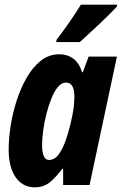

<svg xmlns="http://www.w3.org/2000/svg" viewBox="-20 -791 521 821"><path d="M129 10Q77 10 47 -33Q17 -76 17 -152Q17 -195 25 -249Q33 -303 50 -357Q67 -411 93 -457Q119 -503 154 -531Q189 -559 235 -559Q267 -559 292.5 -541Q318 -523 331 -482H334L359 -549H480L363 0H250V-69H246Q220 -34 193.5 -12Q167 10 129 10ZM189 -107Q214 -107 231.5 -131.5Q249 -156 261 -191Q273 -226 281 -259Q292 -305 295 -331.5Q298 -358 298 -378Q298 -438 262 -438Q243 -438 227.5 -419Q212 -400 199.5 -369Q187 -338 178 -302Q169 -266 164.5 -231.5Q160 -197 160 -172Q160 -107 189 -107ZM222 -621Q251 -659 277 -696.5Q303 -734 326 -771H481L480 -763Q469 -751 447.5 -729.5Q426 -708 401 -684.5Q376 -661 354 -641Q332 -621 321 -611H220Z"/></svg>

Font: Noto Sans ExtraCondensed ExtraBold
Style: Italic
Weight: 800
Width: 2
Italic angle: -12°
Designer: Monotype Design Team
Foundry: Monotype Imaging Inc.
Version: Version 2.013; ttfautohint (v1.8.4.7-5d5b)